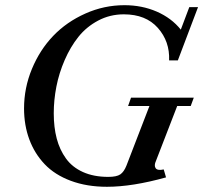

<svg xmlns="http://www.w3.org/2000/svg" viewBox="-20 -696 772 729"><path d="M386.2 13.2Q309.6 13.2 248.8 -9.5Q188 -32.2 149.7 -72.5Q111.3 -112.8 91.3 -166.7Q71.3 -220.7 71.3 -284.2Q71.3 -362.3 101.3 -434.6Q131.3 -506.8 182.1 -559.8Q232.9 -612.8 304 -644.5Q375 -676.3 452.6 -676.3Q519 -676.3 575.2 -651.9Q631.3 -627.4 666.5 -583.5L698.7 -668.9H731.9L655.3 -466.8H622.1Q625 -538.6 579.3 -590.1Q533.7 -641.6 450.2 -641.6Q397.5 -641.6 352.8 -617.9Q308.1 -594.2 277.6 -555.9Q247.1 -517.6 225.6 -468Q204.1 -418.5 194.1 -367.2Q184.1 -315.9 184.1 -266.1Q184.1 -212.9 195.3 -170.2Q206.5 -127.4 230.5 -94.2Q254.4 -61 295.2 -42.7Q335.9 -24.4 391.1 -24.4Q422.9 -24.4 436.8 -33.9Q450.7 -43.5 460 -66.9L547.4 -293.5H466.3L477.5 -325.2H715.8L704.1 -293.5H652.8L572.3 -85.4Q564 -67.4 571 -57.4Q578.1 -47.4 601.6 -52.7L610.4 -22.5Q482.4 13.2 386.2 13.2Z"/></svg>

Font: Elstob 10pt Medium
Style: Italic
Weight: 500
Italic angle: -20°
Designer: Peter S. Baker
Version: Version 1.015